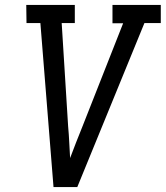

<svg xmlns="http://www.w3.org/2000/svg" viewBox="-20 -755 669 775"><path d="M196 0 143 -662H87L86 -735H282V-662H229L255 -245Q258 -213 259.5 -181Q261 -149 263 -117Q275 -149 287.5 -181Q300 -213 313 -245L477 -661H434V-735H629V-662H563L292 0Z"/></svg>

Font: Iosevka Plex Etoile
Style: Italic
Weight: 400
Italic angle: -9°
Designer: Belleve Invis
Foundry: Belleve Invis
Version: Version 25.1.1; ttfautohint (v1.8.4)